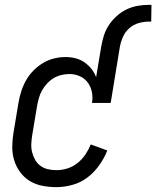

<svg xmlns="http://www.w3.org/2000/svg" viewBox="-20 -763 644 791"><path d="M212 8Q183 8 154.5 2.5Q126 -3 102.5 -17.5Q79 -32 62.5 -54.5Q46 -77 38 -104Q30 -131 30.5 -160.5Q31 -190 36 -219L56 -339Q60 -363 67.5 -386.5Q75 -410 87 -431.5Q99 -453 117 -471.5Q135 -490 156.5 -503Q178 -516 202 -522Q226 -528 250 -528Q271 -528 291 -523Q311 -518 327.5 -506.5Q344 -495 356.5 -479.5Q369 -464 376 -445L397 -571Q401 -594 408 -616.5Q415 -639 428.5 -659.5Q442 -680 461 -697Q480 -714 502 -724.5Q524 -735 547.5 -739Q571 -743 594 -743H604L603 -674H593Q573 -674 551.5 -668Q530 -662 513 -647Q496 -632 487 -612Q478 -592 474 -571L436 -339H359Q363 -362 358.5 -384Q354 -406 341.5 -423Q329 -440 309 -449Q289 -458 266 -458Q250 -458 233 -454Q216 -450 201 -441Q186 -432 174 -419Q162 -406 153.5 -391Q145 -376 140.5 -360Q136 -344 133 -328L113 -208Q110 -190 109 -172Q108 -154 112 -137Q116 -120 124.5 -105Q133 -90 146.5 -80Q160 -70 177 -66Q194 -62 213 -62Q235 -62 257.5 -69Q280 -76 299 -91Q318 -106 331.5 -126Q345 -146 354 -168L422 -143Q410 -112 389 -82.5Q368 -53 340.5 -32Q313 -11 279 -1.5Q245 8 212 8Z"/></svg>

Font: Iosevka Algr
Style: Italic
Weight: 400
Italic angle: -9°
Monospace: yes
Designer: Belleve Invis
Foundry: Belleve Invis
Version: Version 26.0.2; ttfautohint (v1.8.3)